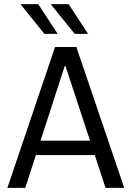

<svg xmlns="http://www.w3.org/2000/svg" viewBox="-20 -915 640 935"><path d="M16 0 248 -686H352L585 0H494L299 -593H295L103 0ZM122 -160V-230H475V-160ZM344 -750 229 -892 231 -895H314L409 -750ZM196 -750 82 -892 83 -895H166L261 -750Z"/></svg>

Font: Chivo Mono Light
Style: Regular
Weight: 300
Monospace: yes
Designer: Hector Gatti
Foundry: Omnibus-Type
Version: Version 1.008